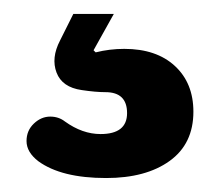

<svg xmlns="http://www.w3.org/2000/svg" viewBox="-20 -23 320 275"><path d="M132 232Q68 232 35 208Q18 195 18 179Q18 164 28.5 154Q39 144 52 144Q64 144 73 151Q98 169 124 169Q162 169 162 139Q162 109 131 109Q117 109 97 106Q69 102 61 81Q53 60 66 35L85 -3H143L114 49L117 52Q137 47 158 47Q204 47 230.5 71.5Q257 96 257 137Q257 183 223 207.5Q189 232 132 232Z"/></svg>

Font: Jellee Roman
Style: Regular
Weight: 400
Designer: Alfredo Marco Pradil
Foundry: Alfredo Marco Pradil
Version: Version 1.016;PS 001.016;hotconv 1.0.88;makeotf.lib2.5.64775